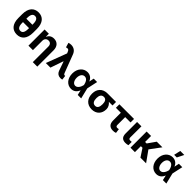

<svg xmlns="http://www.w3.org/2000/svg" viewBox="414 -2582 4583 4583"><g transform="rotate(45 2705.5 -291.0)"><path d="M576.7 -425.1C576.3 -635.7 474.4 -734.4 327.8 -734.4C180 -734.4 78.5 -634.6 78.8 -425.1V-300.1C78.5 -88.1 180.4 9.9 329.2 9.9C476.2 9.9 576.3 -88.1 576.7 -300.1ZM430 -280.9C429.7 -157 390.6 -112.2 329.2 -112.2C261.7 -112.2 225.5 -163.7 225.9 -280.9V-306.1H430ZM225.9 -419.7V-446.7C225.5 -560.4 261.4 -612.9 327.8 -612.9C389.9 -612.9 429.7 -566.4 430 -446.7V-419.7Z M867.2 -315.3C867.2 -385.7 909.8 -426.8 970.5 -426.8C1031.6 -426.8 1067.5 -387.1 1067.5 -320.3V204.5H1218.8V-347.3C1218.8 -474.8 1144.9 -552.6 1030.5 -552.6C949.9 -552.6 891 -513.1 866.5 -449.2H860.1V-545.5H715.9V0H867.2Z M1799.7 8.9C1820.3 9.2 1846.2 5.7 1860.1 1.1L1846.6 -110.1C1842.7 -109.7 1836.6 -108.7 1831.3 -108.7C1805.4 -108.7 1796.5 -124.6 1780.9 -166.2L1614.3 -604.4C1581.3 -690.3 1514.6 -737.2 1424 -737.2C1393.5 -737.2 1367.9 -731.9 1343.4 -723L1377.5 -605.8C1441.4 -623.9 1461.6 -613.6 1486.2 -553.3L1498.9 -521.3L1302.2 0H1457.7L1569.2 -324.6H1576.3L1658.7 -89.1C1683.9 -24.9 1734 8.9 1799.7 8.9Z M2159.8 11.4C2258.5 12.1 2318.9 -46.9 2348.4 -124.3H2351.2L2379.6 0H2496.1L2429.7 -272.7L2489 -545.5H2374.3L2349.1 -424.7H2346.6C2316.1 -502.5 2250.4 -552.6 2162.3 -552.6C2028.4 -552.6 1924.7 -438.6 1924.7 -272.7C1924.7 -105.8 2022.4 10.7 2159.8 11.4ZM2317.5 -272.7 2317.1 -271.3C2302.9 -202.8 2258.2 -111.5 2182.2 -111.5C2116.1 -111.5 2071.4 -180 2071.4 -273.8C2071.4 -366.1 2114.7 -432.2 2186.8 -432.2C2267.8 -432.2 2302.9 -345.9 2317.1 -274.1Z M2598.7 -258.5C2599.1 -105.8 2691.4 9.9 2857.2 9.9C3016 9.9 3106.2 -98.7 3105.8 -238.6V-248.6C3106.2 -313.2 3069.6 -371.4 3021 -409.4H3144.5V-528.4H2855.8C2690.3 -528.4 2599.1 -416.9 2598.7 -269.9ZM2748.6 -269.9C2748.9 -345.2 2777.3 -409.4 2855.8 -409.4C2931.1 -409.4 2956 -345.2 2956 -269.9V-258.5C2956 -175.8 2931.1 -109 2857.2 -109C2775.6 -109 2748.9 -175.8 2748.6 -258.5Z M3735.1 -545.5H3240.8V-427.2H3408V-166.2C3408 -47.6 3468.4 9.9 3572.1 9.9C3610.1 9.9 3636 6.4 3666.2 -5.7L3650.9 -117.5C3635.3 -114 3623.9 -110.4 3601.9 -110.4C3573.2 -110.4 3554.7 -122.5 3554.7 -165.5V-427.2H3735.1Z M3837.7 -545.5V-152.7C3838.4 -39.1 3898.1 6.4 3993.6 6.4C4027.3 6.4 4058.6 0.7 4083.5 -7.8V-119C4072.4 -117.9 4059.3 -116.1 4040.5 -116.1C4003.2 -116.1 3983.3 -127.1 3983 -170.8L3984.7 -545.5Z M4310 -545.5H4160.2V0H4310V-201.3H4364.3L4496.8 0H4687.5L4491.8 -273.8L4692.5 -545.5H4502.8L4361.5 -343.8H4310Z M5034.4 11.4C5133.2 12.1 5193.5 -46.9 5223 -124.3H5225.9L5254.3 0H5370.7L5304.3 -272.7L5363.6 -545.5H5248.9L5223.7 -424.7H5221.2C5190.7 -502.5 5125 -552.6 5036.9 -552.6C4903.1 -552.6 4799.4 -438.6 4799.4 -272.7C4799.4 -105.8 4897 10.7 5034.4 11.4ZM5192.1 -272.7 5191.8 -271.3C5177.6 -202.8 5132.8 -111.5 5056.8 -111.5C4990.8 -111.5 4946 -180 4946 -273.8C4946 -366.1 4989.3 -432.2 5061.4 -432.2C5142.4 -432.2 5177.6 -345.9 5191.8 -274.1ZM5017.8 -616.8H5106.9L5191.1 -785.5H5055.8Z"/></g></svg>

Font: Karasuma Gothic
Style: Bold
Weight: 700
Designer: Rasmus Andersson / Ryoko Nishizuka
Foundry: Genbu
Version: Version 1.00